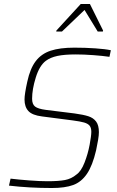

<svg xmlns="http://www.w3.org/2000/svg" viewBox="-20 -935 585 963"><path d="M25 -4 33 -39Q74 -34 128 -30Q182 -26 218 -26Q273 -26 305.5 -32Q338 -38 364 -60Q387 -76 404 -119.5Q421 -163 429.5 -208.5Q438 -254 438 -274Q438 -294 429.5 -304.5Q421 -315 402 -320.5Q383 -326 345 -331L191 -351Q142 -357 122.5 -378Q103 -399 103 -436Q103 -463 117 -526Q131 -591 159 -628Q187 -665 233.5 -680.5Q280 -696 353 -696Q407 -696 458 -692.5Q509 -689 536 -683L529 -650Q495 -655 447.5 -658.5Q400 -662 360 -662Q303 -662 268 -654.5Q233 -647 210 -630Q178 -606 159.5 -546.5Q141 -487 141 -440Q141 -412 156 -400.5Q171 -389 209 -384L354 -366Q398 -360 423 -352Q448 -344 462 -325.5Q476 -307 476 -272Q476 -257 472 -233Q468 -209 462 -181Q444 -104 416 -63Q388 -22 347 -7Q306 8 240 8Q128 8 25 -4ZM262 -777 263 -782 385 -915H431L497 -782L496 -777H470L404 -885L291 -777Z"/></svg>

Font: Saira Semi Condensed Thin
Style: Italic
Weight: 100
Width: 4
Italic angle: -12°
Designer: Hector Gatti with collaboration of the Omnibus-Type team
Foundry: Omnibus-Type
Version: Version 1.001; ttfautohint (v1.8)